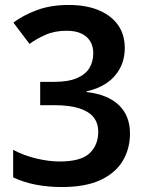

<svg xmlns="http://www.w3.org/2000/svg" viewBox="-20 -744 591 774"><path d="M230 10Q174 10 124.5 0.5Q75 -9 33 -29V-140Q76 -117 126.5 -105Q177 -93 220 -93Q306 -93 341 -126Q376 -159 376 -213Q376 -248 357 -271.5Q338 -295 299 -307.5Q260 -320 198 -320H142V-414H198Q255 -414 290 -429Q325 -444 340.5 -470Q356 -496 356 -529Q356 -558 343.5 -578Q331 -598 307.5 -609Q284 -620 249 -620Q200 -620 163 -603.5Q126 -587 99 -567L34 -653Q74 -683 129.5 -703.5Q185 -724 257 -724Q327 -724 377.5 -703Q428 -682 455.5 -643.5Q483 -605 483 -551Q483 -503 462.5 -466.5Q442 -430 407.5 -407.5Q373 -385 329 -376V-373Q415 -363 459.5 -320Q504 -277 504 -206Q504 -144 474.5 -95Q445 -46 384.5 -18Q324 10 230 10Z"/></svg>

Font: Noto Sans Devanagari SemiBold
Style: Regular
Weight: 600
Version: Version 2.003